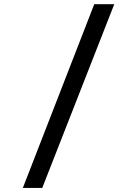

<svg xmlns="http://www.w3.org/2000/svg" viewBox="-20 -794 640 923"><path d="M433.1 -773.9H529.3L183.1 109.4H89.8Z"/></svg>

Font: Oxygen Mono
Style: Regular
Weight: 400
Designer: Vernon Adams
Foundry: Vernon Adams
Version: Version 0.201; ttfautohint (v0.8) -r 50 -G 200 -x